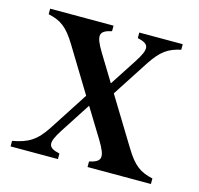

<svg xmlns="http://www.w3.org/2000/svg" viewBox="-80 -585 693 670"><g transform="rotate(15 266.5 -250.0)"><path d="M291 0H520V-20C475 -30 451 -46 417 -102L313 -272L396 -400C431 -454 456 -470 501 -480V-500H344V-480C389 -470 392 -454 357 -400L294 -303L236 -398C202 -454 206 -470 251 -480V-500H22V-480C67 -470 91 -454 125 -398L222 -239L132 -100C97 -46 68 -30 13 -20V0H184V-20C139 -30 136 -46 171 -100L241 -208L306 -102C340 -46 336 -30 291 -20Z"/></g></svg>

Font: RL Madena
Style: Regular
Weight: 400
Designer: I Kadek Wantara Putra
Foundry: Roughlines ID
Version: Version 1.000;Glyphs 3.1.2 (3151)